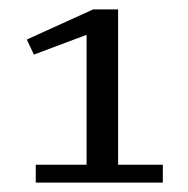

<svg xmlns="http://www.w3.org/2000/svg" viewBox="-20 -718 400 408"><path d="M56 -368H164V-644L52 -602L37 -634L178 -698H231V-368H326V-330H56Z"/></svg>

Font: IBM Plex Serif
Style: Regular
Weight: 400
Designer: Mike Abbink, Paul van der Laan, Pieter van Rosmalen
Foundry: Bold Monday
Version: Version 2.6